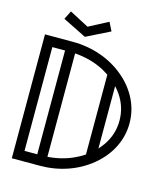

<svg xmlns="http://www.w3.org/2000/svg" viewBox="-122 -926 877 1019"><g transform="rotate(15 317.0 -417.0)"><path d="M164.1 -55.2V-625.5H94.2V-55.2ZM469.7 -168.9Q484.4 -185.1 497.1 -203.1Q539.6 -265.6 539.6 -340.3Q539.6 -415 497.1 -477.5Q484.4 -495.6 469.7 -511.7ZM414.1 -559.6Q398.9 -569.8 382.3 -579.1Q310.1 -617.7 219.7 -624.5V-56.2Q310.1 -63 382.3 -102.1Q398.9 -110.8 414.1 -121.1ZM191.9 0H39.1V-680.7H191.9Q272 -680.7 344.7 -655.5Q417.5 -630.4 475.3 -582Q533.2 -533.7 564 -471.4Q594.7 -409.2 594.7 -340.3Q594.7 -271.5 564 -209.2Q533.2 -147 475.3 -98.6Q417.5 -50.3 344.7 -25.1Q272 0 191.9 0ZM246.6 -722.7 117.2 -787.1 140.6 -834 246.6 -778.3 352.5 -834 376 -787.1Z"/></g></svg>

Font: X Company
Style: Regular
Weight: 400
Designer: GGBotNet
Foundry: GGBotNet
Version: 0.90